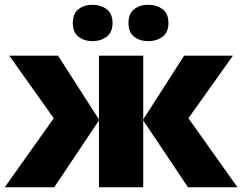

<svg xmlns="http://www.w3.org/2000/svg" viewBox="-24 -787 1018 807"><path d="M955 -553 768 -290 974 0H766L578 -281V0H392V-281L204 0H-4L202 -290L15 -553H220L392 -285V-553H578V-285L750 -553ZM282 -690Q282 -730 306 -748.5Q330 -767 365 -767Q399 -767 424 -748.5Q449 -730 449 -690Q449 -651 424 -632.5Q399 -614 365 -614Q330 -614 306 -632.5Q282 -651 282 -690ZM516 -690Q516 -730 540 -748.5Q564 -767 600 -767Q634 -767 659 -748.5Q684 -730 684 -690Q684 -651 659 -632.5Q634 -614 600 -614Q564 -614 540 -632.5Q516 -651 516 -690Z"/></svg>

Font: Noto Sans Black
Style: Regular
Weight: 900
Designer: Monotype Design Team
Foundry: Monotype Imaging Inc.
Version: Version 2.007